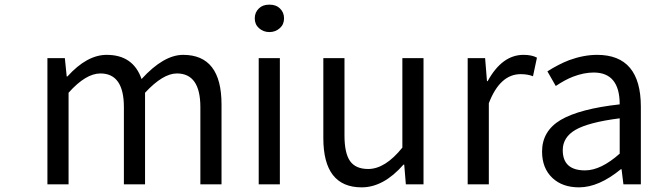

<svg xmlns="http://www.w3.org/2000/svg" viewBox="-20 -793 2800 826"><path d="M184 0V-543H259L267 -464H270Q354 -557 439 -557Q553 -557 589 -453Q684 -557 768 -557Q933 -557 933 -344V0H842V-332Q842 -477 741 -477Q681 -477 604 -394V0H513V-332Q513 -477 412 -477Q349 -477 275 -394V0Z M1093 0V-543H1184V0ZM1094 -672Q1076 -688 1076 -714Q1076 -740 1094 -757Q1110 -773 1139 -773Q1168 -773 1184 -757Q1202 -740 1202 -714Q1202 -688 1184 -672Q1165 -655 1139 -655Q1113 -655 1094 -672Z M1371 -199V-543H1462V-210Q1462 -134 1486 -100Q1510 -66 1564 -66Q1637 -66 1711 -158V-543H1802V0H1726L1719 -85H1716Q1630 13 1536 13Q1371 13 1371 -199Z M1992 0V-543H2067L2075 -444H2078Q2140 -557 2232 -557Q2268 -557 2290 -545L2273 -465Q2250 -474 2220 -474Q2131 -474 2083 -349V0Z M2357 -27Q2312 -69 2312 -141Q2312 -229 2392 -277Q2474 -325 2646 -344Q2646 -481 2534 -481Q2492 -481 2445 -463Q2411 -450 2371 -423L2335 -486Q2382 -516 2428 -534Q2491 -557 2549 -557Q2737 -557 2737 -334V0H2662L2654 -65H2651Q2556 13 2471 13Q2400 13 2357 -27ZM2646 -132V-284Q2512 -267 2455 -234Q2401 -202 2401 -147Q2401 -60 2497 -60Q2565 -60 2646 -132Z"/></svg>

Font: Source Han Sans Regular
Style: Regular
Weight: 400
Designer: Ryoko NISHIZUKA  (kana & ideographs); Paul D. Hunt (Latin, Greek & Cyrillic); Wenlong ZHANG  (bopomofo); Sandoll Communi
Foundry: Adobe Systems Incorporated
Version: Version 1.00 January 18, 2024, initial release